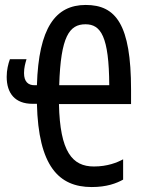

<svg xmlns="http://www.w3.org/2000/svg" viewBox="-20 -744 570 775"><path d="M111 -325H129C135 -74 217 11 350 11C411 11 450 -4 477 -19V-101C453 -88 414 -72 359 -72C272 -72 222 -131 218 -324H509V-382C509 -645 448 -724 326 -724C204 -724 136 -632 129 -400H119C94 -400 77 -414 77 -449C77 -471 82 -488 87 -505H20C13 -486 7 -461 7 -434C7 -367 41 -325 111 -325ZM421 -400H219C225 -597 260 -646 325 -646C387 -646 420 -597 421 -400Z"/></svg>

Font: Noto Sans Mono Condensed Medium
Style: Regular
Weight: 500
Width: 3
Designer: Monotype Design Team
Foundry: Monotype Imaging Inc.
Version: Version 2.014